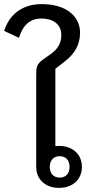

<svg xmlns="http://www.w3.org/2000/svg" viewBox="-40 -901 442 933"><path d="M247 12C312 12 358 -28 358 -90C358 -152 312 -192 247 -192C241 -192 235 -191 229 -191V-567L272 -600C323 -639 349 -684 349 -742C349 -823 280 -881 164 -881C66 -881 6 -830 -20 -751L52 -717C71 -779 106 -811 162 -811C216 -811 258 -784 258 -731C258 -693 243 -664 206 -638L168 -611C136 -588 136 -571 136 -531V-90C136 -28 182 12 247 12ZM250 -38C220 -38 202 -58 202 -90C202 -122 220 -142 250 -142C280 -142 298 -122 298 -90C298 -58 280 -38 250 -38Z"/></svg>

Font: IBM Plex Thai Looped Text
Style: Regular
Weight: 450
Designer: Mike Abbink, Paul van der Laan, Pieter van Rosmalen, Ben Mitchell, Mark Frömberg
Foundry: Bold Monday
Version: Version 1.0